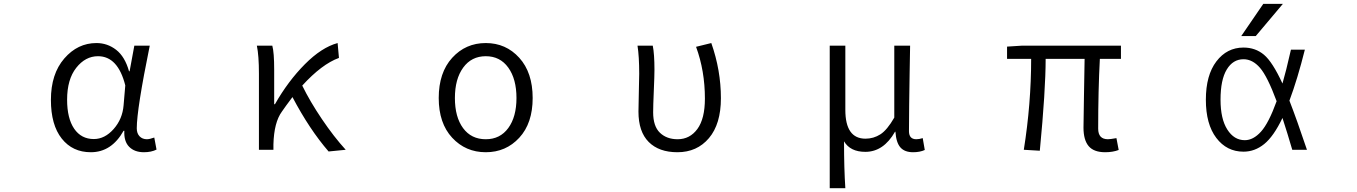

<svg xmlns="http://www.w3.org/2000/svg" viewBox="-20 -777 7040 996"><path d="M451.2 12.7Q356.4 12.7 300.3 -58.1Q244.1 -128.9 244.1 -258.8Q244.1 -393.6 313.5 -473.6Q382.8 -553.7 480.5 -553.7Q537.1 -553.7 582.5 -518.6Q627.9 -483.4 649.4 -407.2H652.3L676.8 -540H756.8Q689.5 -210 689.5 -111.3Q689.5 -85 704.1 -69.8Q718.8 -54.7 742.2 -54.7Q755.9 -54.7 780.3 -63.5L792 -1Q764.6 12.7 726.6 12.7Q677.7 12.7 649.9 -15.6Q622.1 -43.9 625 -98.6H621.1Q558.6 12.7 451.2 12.7ZM466.8 -55.7Q523.4 -55.7 569.3 -107.4Q615.2 -159.2 621.1 -230.5L629.9 -334Q591.8 -485.4 488.3 -485.4Q422.9 -485.4 375.5 -425.3Q328.1 -365.2 328.1 -259.8Q328.1 -163.1 364.7 -109.4Q401.4 -55.7 466.8 -55.7Z M1773.4 0 1684.6 8.8Q1585 -106.4 1497.1 -273.4Q1459 -222.7 1442.4 -198.2Q1401.4 -142.6 1398.4 -28.3V0H1323.2V-394.5Q1323.2 -488.3 1312.5 -540H1392.6Q1402.3 -504.9 1402.3 -415V-236.3H1406.2Q1474.6 -356.4 1561.5 -443.8Q1648.4 -531.2 1731.4 -553.7L1738.3 -476.6Q1649.4 -444.3 1547.9 -333Q1587.9 -251 1649.9 -159.2Q1711.9 -67.4 1773.4 0Z M2255.9 -268.6Q2255.9 -400.4 2325.7 -477.1Q2395.5 -553.7 2500 -553.7Q2604.5 -553.7 2673.8 -477.1Q2743.2 -400.4 2743.2 -268.6Q2743.2 -137.7 2673.8 -62.5Q2604.5 12.7 2500 12.7Q2395.5 12.7 2325.7 -62.5Q2255.9 -137.7 2255.9 -268.6ZM2500 -54.7Q2574.2 -54.7 2616.7 -112.8Q2659.2 -170.9 2659.2 -268.6Q2659.2 -367.2 2616.7 -426.3Q2574.2 -485.4 2500 -485.4Q2425.8 -485.4 2382.8 -426.3Q2339.8 -367.2 2339.8 -268.6Q2339.8 -169.9 2382.3 -112.3Q2424.8 -54.7 2500 -54.7Z M3494.1 12.7Q3398.4 12.7 3345.2 -40.5Q3292 -93.8 3292 -198.2Q3292 -231.4 3293.9 -296.4Q3295.9 -361.3 3295.9 -394.5Q3295.9 -484.4 3287.1 -540H3366.2Q3375 -497.1 3375 -415Q3375 -383.8 3371.6 -305.7Q3368.2 -227.5 3368.2 -194.3Q3368.2 -122.1 3403.3 -88.4Q3438.5 -54.7 3495.1 -54.7Q3558.6 -54.7 3597.7 -107.9Q3636.7 -161.1 3636.7 -265.6Q3636.7 -409.2 3590.8 -534.2L3669.9 -553.7Q3719.7 -412.1 3719.7 -267.6Q3719.7 -133.8 3657.7 -60.5Q3595.7 12.7 3494.1 12.7Z M4284.2 199.2V-540H4365.2V-207Q4365.2 -57.6 4469.7 -57.6Q4511.7 -57.6 4546.9 -80.1Q4582 -102.5 4619.1 -167V-540H4701.2Q4700.2 -489.3 4698.7 -397Q4697.3 -304.7 4696.3 -231Q4695.3 -157.2 4695.3 -96.7Q4695.3 -54.7 4733.4 -54.7Q4748 -54.7 4766.6 -60.5L4777.3 1Q4752 12.7 4716.8 12.7Q4672.9 12.7 4650.9 -12.2Q4628.9 -37.1 4625 -93.8H4623Q4563.5 10.7 4468.8 10.7Q4390.6 10.7 4358.4 -43.9Q4358.4 98.6 4365.2 199.2Z M5712.9 12.7Q5654.3 12.7 5627.4 -19Q5600.6 -50.8 5600.6 -115.2Q5600.6 -142.6 5603 -274.9Q5605.5 -407.2 5606.4 -471.7H5404.3Q5404.3 -309.6 5374 4.9L5291 0Q5329.1 -239.3 5329.1 -471.7H5204.1V-535.2L5279.3 -540H5794.9V-471.7H5685.5Q5676.8 -308.6 5676.8 -109.4Q5676.8 -54.7 5727.5 -54.7Q5739.3 -54.7 5771.5 -60.5L5783.2 1Q5752.9 12.7 5712.9 12.7Z M6676.8 -519.5H6749Q6710.9 -367.2 6668.9 -254.9Q6708 -154.3 6759.8 0H6683.6Q6659.2 -84 6632.8 -165Q6586.9 -69.3 6538.1 -29.8Q6489.3 9.8 6430.7 9.8Q6343.8 9.8 6289.6 -61.5Q6235.4 -132.8 6235.4 -259.8Q6235.4 -386.7 6290 -458.5Q6344.7 -530.3 6430.7 -530.3Q6492.2 -530.3 6536.6 -493.2Q6581.1 -456.1 6632.8 -343.8Q6650.4 -403.3 6676.8 -519.5ZM6533.2 -756.8H6634.8L6494.1 -589.8H6418.9ZM6602.5 -252Q6554.7 -380.9 6516.1 -425.3Q6477.5 -469.7 6430.7 -469.7Q6376 -469.7 6343.8 -416.5Q6311.5 -363.3 6311.5 -259.8Q6311.5 -160.2 6346.7 -105Q6381.8 -49.8 6437.5 -49.8Q6481.4 -49.8 6521.5 -94.2Q6561.5 -138.7 6602.5 -252Z"/></svg>

Font: GenEi Gothic M SemiLight
Style: Regular
Weight: 350
Designer: o_tamon (Modified); [Source Han Sans]
Ryoko NISHIZUKA  (kana & ideographs); Paul D. Hunt (Latin, Greek & Cyrillic); Wenl
Version: Version 1.1a;Original Version 1.004